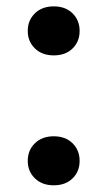

<svg xmlns="http://www.w3.org/2000/svg" viewBox="-20 -565 343 591"><path d="M145.5 -545.4Q181.6 -545.4 203.4 -523.9Q225.1 -502.4 225.1 -469.7Q225.1 -437 203.4 -415.8Q181.6 -394.5 145.5 -394.5Q109.4 -394.5 87.4 -416Q65.4 -437.5 65.4 -469.7Q65.4 -502.4 87.4 -523.9Q109.4 -545.4 145.5 -545.4ZM145.5 -145.5Q181.6 -145.5 203.4 -124Q225.1 -102.5 225.1 -69.8Q225.1 -37.1 203.4 -15.9Q181.6 5.4 145.5 5.4Q109.4 5.4 87.4 -16.1Q65.4 -37.6 65.4 -69.8Q65.4 -102.5 87.4 -124Q109.4 -145.5 145.5 -145.5Z"/></svg>

Font: Mardoto
Style: Bold
Weight: 700
Designer: Christian Robertson, Vahan Hovhannisyan
Foundry: Google
Version: Version 1.000